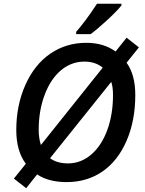

<svg xmlns="http://www.w3.org/2000/svg" viewBox="-20 -951 765 1013"><path d="M693.8 -450.2Q693.8 -314 647.5 -207.5Q601.1 -101.1 519.8 -45.7Q438.5 9.8 331.1 9.8Q236.8 9.8 175.8 -30.8L118.2 42L53.2 -8.8L116.2 -86.9Q65.9 -154.3 65.9 -265.1Q65.9 -395.5 114 -503.2Q162.1 -610.8 245.6 -668Q329.1 -725.1 435.1 -725.1Q527.3 -725.1 589.8 -679.2L647.9 -752L712.9 -701.2L647.9 -620.1Q693.8 -556.6 693.8 -450.2ZM425.8 -626Q356.9 -626 302.2 -580.6Q247.6 -535.2 215.8 -451.2Q184.1 -367.2 184.1 -266.1Q184.1 -223.1 195.8 -186L522 -594.2Q482.9 -626 425.8 -626ZM576.2 -449.2Q576.2 -492.2 566.9 -519L244.1 -116.2Q280.8 -88.9 338.9 -88.9Q406.7 -88.9 461.2 -135.5Q515.6 -182.1 545.9 -264.6Q576.2 -347.2 576.2 -449.2ZM381.8 -783.2Q429.2 -835.9 491.7 -931.2H620.6V-921.9Q594.2 -889.6 543.5 -843Q492.7 -796.4 458 -771H381.8Z"/></svg>

Font: Open Sans Semibold
Style: Italic
Weight: 600
Italic angle: -12°
Foundry: Ascender Corporation
Version: Version 1.10